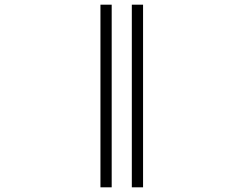

<svg xmlns="http://www.w3.org/2000/svg" viewBox="-20 -800 1040 820"><path d="M543 -780H591V0H543ZM409 -780H457V0H409Z"/></svg>

Font: Train One
Style: Regular
Weight: 400
Designer: Fontworks Inc.
Foundry: Fontworks Inc.
Version: Version 1.100